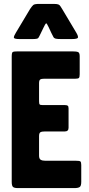

<svg xmlns="http://www.w3.org/2000/svg" viewBox="-20 -963 456 983"><path d="M202 -820 188 -791Q180 -774 176 -768.5Q172 -763 147 -763H80Q51 -763 51 -771Q51 -779 61 -795L134 -917Q144 -932 150.5 -937.5Q157 -943 182 -943H253Q271 -943 278 -940.5Q285 -938 289 -931.5Q293 -925 300 -914L371 -795Q381 -778 379 -770.5Q377 -763 347 -763H293Q273 -763 265 -765Q257 -767 253.5 -773.5Q250 -780 243 -794L229 -824Q219 -846 215.5 -843.5Q212 -841 202 -820ZM180 -266V-166Q180 -150 188.5 -145Q197 -140 212 -140H369Q387 -140 391.5 -136.5Q396 -133 396 -118V-32Q396 -11 388 -5.5Q380 0 360 0H72Q53 0 46.5 -6Q40 -12 40 -32V-673Q40 -693 45 -696.5Q50 -700 72 -700H350Q373 -700 380.5 -696Q388 -692 388 -675V-583Q388 -568 384 -564Q380 -560 366 -560H207Q192 -560 186 -556Q180 -552 180 -537V-445Q180 -432 183 -428.5Q186 -425 199 -425H312Q322 -425 326.5 -422Q331 -419 331 -408V-309Q331 -290 312 -290H210Q194 -290 187 -286Q180 -282 180 -266Z"/></svg>

Font: Railroad Gothic CC
Style: Bold
Weight: 700
Designer: indestructible type*
Foundry: Cowboy Collective
Version: Version 1.000